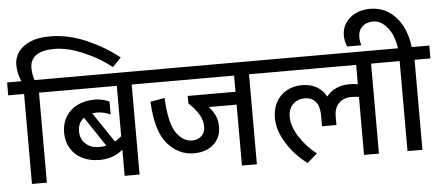

<svg xmlns="http://www.w3.org/2000/svg" viewBox="-67 -1049 2775 1205"><g transform="rotate(-5 1320.0 -446.5)"><path d="M284 -567H184V0H90V-567H-10V-648H80Q57 -700 57 -754Q57 -797 82.5 -833.5Q108 -870 158.5 -891.5Q209 -913 280 -913Q398 -913 514 -862Q630 -811 714 -742L660 -686Q587 -746 486.5 -789Q386 -832 302 -832Q226 -832 188 -804.5Q150 -777 150 -724Q150 -687 163 -648H284Z M868 -567H768V0H674V-165Q646 -140 608 -126.5Q570 -113 527 -113Q466 -113 418.5 -136.5Q371 -160 345 -203.5Q319 -247 319 -303Q319 -359 345 -402.5Q371 -446 418.5 -469.5Q466 -493 527 -493Q580 -493 620 -472V-391Q580 -411 532 -411Q523 -411 505 -409L632 -220Q655 -232 674 -250V-567H264V-648H868ZM532 -194Q553 -194 576 -199L451 -386Q413 -356 413 -303Q413 -254 446 -224Q479 -194 532 -194Z M876 -449 966 -465Q974 -304 1016.5 -244Q1059 -184 1115 -184Q1152 -184 1175 -206Q1198 -228 1198 -264Q1198 -304 1176 -341.5Q1154 -379 1112 -418V-465H1413V-567H848V-648H1607V-567H1507V0H1413V-384H1238Q1263 -356 1277 -326Q1291 -296 1291 -256Q1291 -187 1244 -145Q1197 -103 1120 -103Q1025 -103 955 -181.5Q885 -260 876 -449Z M2376 -567H2276V0H2182V-365Q2165 -369 2134 -369Q2085 -369 2055.5 -339Q2026 -309 2026 -260V-202H1935V-272Q1935 -327 1911 -356.5Q1887 -386 1841 -386Q1795 -386 1766.5 -356.5Q1738 -327 1738 -278Q1738 -221 1779 -155Q1820 -89 1888 -35L1825 20Q1745 -40 1695 -121Q1645 -202 1645 -278Q1645 -365 1697 -417.5Q1749 -470 1835 -470Q1885 -470 1923.5 -448Q1962 -426 1984 -385Q2008 -416 2045 -433Q2082 -450 2129 -450Q2155 -450 2182 -445V-567H1587V-648H2376Z M2121 -759Q2121 -800 2143 -834.5Q2165 -869 2205.5 -889.5Q2246 -910 2299 -910Q2365 -910 2416.5 -876Q2468 -842 2499.5 -782.5Q2531 -723 2539 -648H2650V-567H2550V0H2456V-567H2356V-648H2453Q2439 -735 2399.5 -782Q2360 -829 2312 -829Q2268 -829 2242.5 -804.5Q2217 -780 2217 -742Q2217 -727 2219.5 -711.5Q2222 -696 2226 -687H2136Q2121 -721 2121 -759Z"/></g></svg>

Font: Madhuban
Style: Regular
Weight: 400
Designer: jaikishan Patel
Foundry: MagicType
Version: Version 1.000